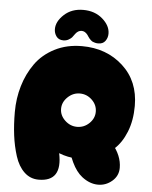

<svg xmlns="http://www.w3.org/2000/svg" viewBox="-59 -932 776 981"><g transform="rotate(5 329.0 -441.0)"><path d="M176 1Q299 1 269 -143Q314 -125 363.5 -123.5Q413 -122 461 -139.5Q509 -157 547.5 -191Q586 -225 609.5 -283.5Q633 -342 633 -417Q633 -544 548.5 -621Q464 -698 338 -698Q260 -698 198.5 -666.5Q137 -635 100 -583Q63 -531 44 -467Q25 -403 25 -333Q25 -269 32 -214Q39 -159 55 -108.5Q71 -58 102 -28.5Q133 1 176 1ZM481 0Q521 0 552.5 -27Q584 -54 584 -95Q584 -158 533.5 -217.5Q483 -277 423 -277Q378 -277 350 -250Q322 -223 322 -181Q322 -150 344.5 -102.5Q367 -55 398 -31Q438 0 481 0ZM348 -285Q313 -285 286 -310.5Q259 -336 259 -370Q259 -404 286 -430Q313 -456 348 -456Q384 -456 410.5 -430.5Q437 -405 437 -370Q437 -336 410.5 -310.5Q384 -285 348 -285ZM328 -883Q388 -883 427.5 -848.5Q467 -814 467 -773Q467 -752 455 -735.5Q443 -719 419 -719Q410 -719 402.5 -721Q395 -723 390.5 -725Q386 -727 380.5 -732Q375 -737 373 -739.5Q371 -742 366 -749Q361 -756 360 -758Q346 -776 328.5 -775.5Q311 -775 298 -758Q288 -744 283.5 -738.5Q279 -733 267 -726Q255 -719 240 -719Q216 -719 204 -735.5Q192 -752 192 -773Q192 -812 230.5 -847.5Q269 -883 328 -883Z"/></g></svg>

Font: Cherry Bomb
Style: Regular
Weight: 400
Designer: satsuyako
Foundry: satsuyako
Version: Version 4.0